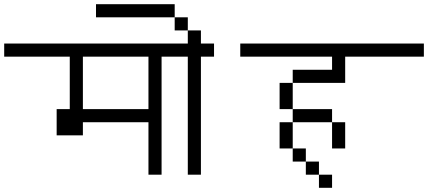

<svg xmlns="http://www.w3.org/2000/svg" viewBox="-20 -895 2040 915"><path d="M1000 -625H750V-62.5H687.5V-312.5H375V-250H250V-375H312.5V-625H0V-687.5H1000ZM687.5 -375V-625H375V-375Z M812.5 -812.5H437.5V-875H812.5ZM750 -687.5H875V-750H937.5V-687.5H1000V-625H937.5V-62.5H875V-625H750ZM812.5 -812.5H875V-750H812.5Z M2000 -625H1625V-500H1375V-562.5H1562.5V-625H1125V-687.5H2000ZM1312.5 -312.5H1375V-187.5H1312.5ZM1312.5 -500H1375V-375H1312.5ZM1375 -187.5H1437.5V-125H1375ZM1375 -375H1562.5V-312.5H1375ZM1437.5 -125H1500V-62.5H1437.5ZM1500 -62.5H1562.5V0H1500ZM1562.5 -312.5H1625V-187.5H1562.5Z"/></svg>

Font: 寒蝉点阵体 16px
Style: Regular
Weight: 400
Designer: Designed by Warren2060
Foundry: ChillType
Version: Version 1.000